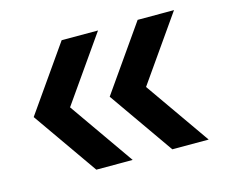

<svg xmlns="http://www.w3.org/2000/svg" viewBox="-69 -552 708 604"><g transform="rotate(-15 284.5 -250.0)"><path d="M175.8 -39.2 28.3 -250 175.8 -460.8H294.2L146.7 -250L294.2 -39.2ZM423.3 -39.2 275.8 -250 423.3 -460.8H541.7L394.2 -250L541.7 -39.2Z"/></g></svg>

Font: Funnel Display Light Medium
Style: Regular
Weight: 500
Version: Version 1.000